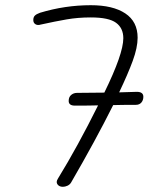

<svg xmlns="http://www.w3.org/2000/svg" viewBox="-20 -718 606 738"><path d="M531 -346Q531 -333 523.5 -324Q516 -315 502 -315Q444 -315 415 -314Q347 -178 253 -16Q248 -8 239 -4Q230 0 222 0Q211 0 204.5 -5.5Q198 -11 198 -19Q198 -24 203 -32Q278 -154 357 -313Q327 -312 268 -312Q244 -312 244 -330Q244 -345 253.5 -353Q263 -361 276 -361L381 -362Q454 -511 454 -571Q454 -610 426 -630.5Q398 -651 329 -651Q280 -651 236.5 -643.5Q193 -636 134 -623Q132 -622 127 -622Q119 -622 113.5 -627Q108 -632 108 -641Q108 -652 114 -658Q120 -664 134 -669Q230 -698 329 -698Q414 -698 461.5 -666.5Q509 -635 509 -573Q509 -535 490 -483.5Q471 -432 438 -363Q488 -365 506 -365Q531 -365 531 -346Z"/></svg>

Font: Mali Light
Style: Italic
Weight: 300
Italic angle: -10°
Version: Version 1.000; ttfautohint (v1.6)